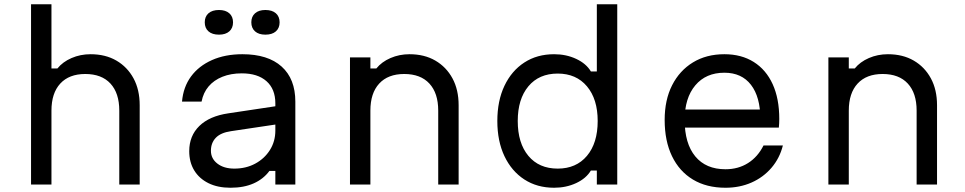

<svg xmlns="http://www.w3.org/2000/svg" viewBox="-20 -868 4540 903"><path d="M126 0V-848H222V-546H250Q275 -577 316.5 -595Q358 -613 406 -613Q476 -613 527.5 -583Q579 -553 608 -499.5Q637 -446 637 -373V0H541V-348Q541 -430 499.5 -475Q458 -520 381 -520Q305 -520 263.5 -475Q222 -430 222 -348V0Z M1287 -370V-284L1066 -251Q1018 -244 995 -220Q972 -196 972 -159Q972 -122 1002.5 -98.5Q1033 -75 1082 -75Q1137 -75 1180.5 -98.5Q1224 -122 1249.5 -162.5Q1275 -203 1275 -254V-382Q1275 -449 1233.5 -486Q1192 -523 1117 -523Q1066 -523 1026 -507Q986 -491 961 -461.5Q936 -432 928 -390H836Q842 -459 878.5 -508.5Q915 -558 977 -585.5Q1039 -613 1120 -613Q1240 -613 1304.5 -555Q1369 -497 1369 -390V0H1275V-64H1247Q1219 -26 1173 -5.5Q1127 15 1064 15Q1004 15 960.5 -6.5Q917 -28 893.5 -66.5Q870 -105 870 -157Q870 -229 917.5 -275.5Q965 -322 1054 -335ZM1010 -705Q978 -705 960.5 -720.5Q943 -736 943 -763Q943 -790 960.5 -805.5Q978 -821 1010 -821Q1041 -821 1058.5 -805.5Q1076 -790 1076 -763Q1076 -736 1058.5 -720.5Q1041 -705 1010 -705ZM1228 -705Q1197 -705 1179.5 -720.5Q1162 -736 1162 -763Q1162 -790 1179.5 -805.5Q1197 -821 1228 -821Q1260 -821 1277.5 -805.5Q1295 -790 1295 -763Q1295 -736 1277.5 -720.5Q1260 -705 1228 -705Z M1626 0V-598H1722V-546H1750Q1775 -577 1816.5 -595Q1858 -613 1906 -613Q1976 -613 2027.5 -583Q2079 -553 2108 -499.5Q2137 -446 2137 -373V0H2041V-348Q2041 -430 1999.5 -475Q1958 -520 1881 -520Q1805 -520 1763.5 -475Q1722 -430 1722 -348V0Z M2586 15Q2506 15 2446 -24Q2386 -63 2352.5 -133.5Q2319 -204 2319 -299Q2319 -394 2352.5 -464.5Q2386 -535 2446 -574Q2506 -613 2586 -613Q2643 -613 2690 -591Q2737 -569 2759 -532H2787V-848H2883V0H2787V-66H2759Q2737 -29 2690 -7Q2643 15 2586 15ZM2603 -75Q2690 -75 2740.5 -135Q2791 -195 2791 -299Q2791 -402 2740.5 -462Q2690 -522 2603 -522Q2515 -522 2465 -462Q2415 -402 2415 -299Q2415 -195 2465 -135Q2515 -75 2603 -75Z M3179 -353H3588L3556 -308Q3556 -412 3512 -469Q3468 -526 3387 -526Q3300 -526 3250 -466.5Q3200 -407 3200 -304Q3200 -193 3250 -132.5Q3300 -72 3392 -72Q3452 -72 3498 -101Q3544 -130 3571 -184H3662Q3647 -124 3608.5 -79Q3570 -34 3514.5 -9.5Q3459 15 3392 15Q3303 15 3239 -23.5Q3175 -62 3140.5 -133.5Q3106 -205 3106 -304Q3106 -398 3141 -467Q3176 -536 3239 -574.5Q3302 -613 3387 -613Q3467 -613 3525 -576.5Q3583 -540 3614 -472Q3645 -404 3645 -309Q3645 -299 3644.5 -288.5Q3644 -278 3643 -268H3179Z M3876 0V-598H3972V-546H4000Q4025 -577 4066.5 -595Q4108 -613 4156 -613Q4226 -613 4277.5 -583Q4329 -553 4358 -499.5Q4387 -446 4387 -373V0H4291V-348Q4291 -430 4249.5 -475Q4208 -520 4131 -520Q4055 -520 4013.5 -475Q3972 -430 3972 -348V0Z"/></svg>

Font: Martian Mono SemiExpanded Light
Style: Regular
Weight: 300
Width: 6
Monospace: yes
Designer: Roman Shamin
Foundry: Evil Martians
Version: Version 0.930